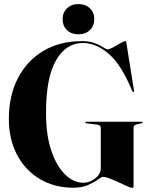

<svg xmlns="http://www.w3.org/2000/svg" viewBox="-20 -912 740 943"><path d="M636 -1.5Q636 11 630 11Q623.5 11 605 2.8Q586.5 -5.5 563.5 -16.2Q540.5 -27 519.5 -35.2Q498.5 -43.5 486 -43.5Q478.5 -43.5 460.8 -30.2Q443 -17 413.2 -3.5Q383.5 10 340.5 10Q247.5 10 176 -32.5Q104.5 -75 64 -151.2Q23.5 -227.5 23.5 -328.5Q23.5 -442 68 -528Q112.5 -614 193 -662Q273.5 -710 382 -710Q420 -710 446.2 -699.8Q472.5 -689.5 487.5 -679.5Q502.5 -669.5 507.5 -669.5Q517.5 -669.5 535.8 -679.5Q554 -689.5 571.2 -699.8Q588.5 -710 596.5 -710Q598 -710 599 -708.2Q600 -706.5 601 -699.5L638 -468Q639 -461.5 636.5 -460Q633.5 -458.5 630 -463.5Q576.5 -594 514.2 -647.5Q452 -701 387 -701Q304.5 -701 255.2 -615.8Q206 -530.5 206 -357.5Q206 -248.5 232 -172Q258 -95.5 299.8 -55Q341.5 -14.5 389.5 -14.5Q409 -14.5 428.8 -24Q448.5 -33.5 461.8 -49.5Q475 -65.5 475 -85V-286Q475 -297.5 454 -300.5L406 -306Q399 -307 399 -310.5Q399 -314 404 -314H675Q680.5 -314 680.5 -310.5Q680.5 -308 673.5 -306L649.5 -300.5Q636 -297 636 -286ZM365 -743.5Q330.5 -743.5 309 -764.2Q287.5 -785 287.5 -817.5Q287.5 -850.5 309.2 -871.2Q331 -892 365 -892Q400 -892 421.5 -871.2Q443 -850.5 443 -817.5Q443 -785 421.5 -764.2Q400 -743.5 365 -743.5Z"/></svg>

Font: Fraunces 144pt S000
Style: Bold
Weight: 700
Version: Version 1.000; ttfautohint (v1.8.3)